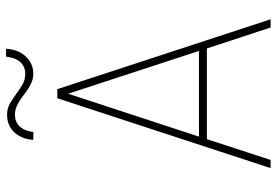

<svg xmlns="http://www.w3.org/2000/svg" viewBox="-161 -761 922 640"><g transform="rotate(-90 300.0 -441.0)"><path d="M457.5 -881.8Q456.5 -863.8 450.7 -847.4Q444.8 -831.1 434.1 -818.6Q423.3 -806.2 408.4 -798.6Q393.6 -791 374 -791Q359.9 -791 348.1 -795.7Q336.4 -800.3 325.7 -807.1Q314.9 -814 304.9 -821.8Q294.9 -829.6 284.4 -836.4Q273.9 -843.3 262.5 -847.7Q251 -852.1 237.8 -852.1Q223.6 -852.1 213.4 -847.2Q203.1 -842.3 196.3 -834Q189.5 -825.7 185.5 -814.7Q181.6 -803.7 180.2 -791H153.8Q154.8 -809.1 160.9 -825Q167 -840.8 177.5 -852.8Q188 -864.7 203.1 -871.6Q218.3 -878.4 237.8 -878.4Q258.3 -878.4 274.9 -868.9Q291.5 -859.4 306.9 -847.9Q322.3 -836.4 338.1 -827.1Q354 -817.9 374 -817.9Q388.2 -817.9 398.4 -823.2Q408.7 -828.6 415.5 -837.4Q422.4 -846.2 426 -857.7Q429.7 -869.1 431.2 -881.8ZM458.5 -212.4H156.2L86.9 0H59.6L292.5 -710.9H322.8L555.7 0H528.3ZM164.6 -238.8H450.2L307.6 -674.8Z"/></g></svg>

Font: TypoPRO Roboto Mono
Style: Regular
Weight: 250
Designer: Google
Version: Version 2.000986; 2015; ttfautohint (v1.3)